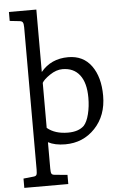

<svg xmlns="http://www.w3.org/2000/svg" viewBox="-65 -825 699 1109"><g transform="rotate(-5 284.5 -270.0)"><path d="M110 142V-684Q110 -705 105 -713Q100 -721 85 -722L30 -728V-780H189V-418Q248 -490 348 -490Q435 -490 482.5 -424.5Q530 -359 530 -251Q530 -136 461 -63Q392 10 288 10Q228 10 189 -11V142Q189 164 193 171.5Q197 179 212 180L285 187V240H30V186L87 180Q102 179 106 171.5Q110 164 110 142ZM189 -355V-94Q234 -56 310 -56Q371 -56 403 -87Q422 -108 433 -152Q444 -196 444 -247Q444 -333 409 -378.5Q374 -424 309 -424Q273 -424 236 -399Q199 -374 189 -355Z"/></g></svg>

Font: Enriqueta
Style: Regular
Weight: 400
Designer: Viviana Monsalve, Gustavo Ibarra
Foundry: Viviana Monsalve, Gustavo Ibarra
Version: Version 1.002